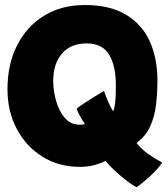

<svg xmlns="http://www.w3.org/2000/svg" viewBox="-20 -670 686 783"><path d="M537 93.5Q525 88 506 74Q487 60 467 42.8Q447 25.5 431.5 10Q416 -5.5 410.5 -14.5Q398 -6.5 369.2 2Q340.5 10.5 306.5 10.5Q219.5 10.5 152.8 -31.2Q86 -73 48.2 -144.5Q10.5 -216 10.5 -306Q10.5 -408 50 -485.5Q89.5 -563 160.2 -606.2Q231 -649.5 325.5 -649.5Q428.5 -649.5 494 -610Q559.5 -570.5 590.8 -501.2Q622 -432 622 -342.5Q622 -290 616.2 -242Q610.5 -194 592.2 -154.2Q574 -114.5 537 -87Q556 -62 585.8 -41.2Q615.5 -20.5 641.5 -7Q623 20 593.5 47.2Q564 74.5 537 93.5ZM326.5 -164Q323.5 -167.5 316.2 -179.2Q309 -191 302 -204.8Q295 -218.5 292.5 -227Q303.5 -236 323.2 -249Q343 -262 364.8 -275.5Q386.5 -289 404 -299Q410.5 -280.5 420.5 -256.5Q430.5 -232.5 441.5 -216.5Q446.5 -224.5 449.5 -249.5Q452.5 -274.5 452.5 -322Q452.5 -402.5 424.5 -447.8Q396.5 -493 333.5 -493Q268.5 -493 232.8 -451.5Q197 -410 197 -340Q197 -301 208.5 -259.5Q220 -218 243.8 -189.8Q267.5 -161.5 305 -161.5Q315.5 -161.5 320.2 -162.5Q325 -163.5 326.5 -164Z"/></svg>

Font: Grandstander Black
Style: Regular
Weight: 900
Designer: Tyler Finck
Foundry: Etcetera Type Co
Version: Version 1.200; ttfautohint (v1.8.3)